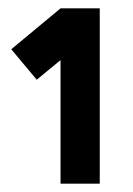

<svg xmlns="http://www.w3.org/2000/svg" viewBox="-20 -820 319 460"><path d="M125 -800 7 -702 68 -629 125 -676V-380H219V-800Z"/></svg>

Font: Unageo
Style: ExtraBold
Weight: 800
Designer: Richard Sepsi
Foundry: Richard Sepsi
Version: Version 2.000